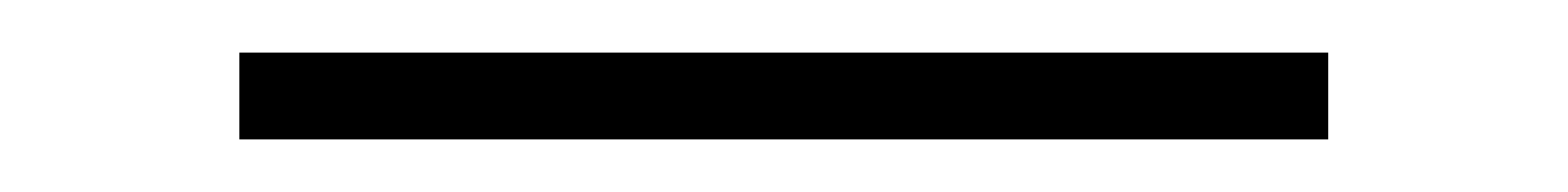

<svg xmlns="http://www.w3.org/2000/svg" viewBox="-20 -20 596 73"><path d="M71 0H485V33H71Z"/></svg>

Font: Athiti Light
Style: Regular
Weight: 300
Designer: CadsonDemak Team
Foundry: CadsonDemak
Version: Version 1.033